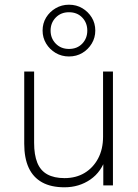

<svg xmlns="http://www.w3.org/2000/svg" viewBox="-20 -788 585 816"><path d="M254 8Q197 8 159 -13Q121 -34 102 -75Q83 -116 83 -177V-484H125V-181Q125 -130 138.5 -96.5Q152 -63 181 -47Q210 -31 254 -31Q303 -31 339.5 -53Q376 -75 397 -114.5Q418 -154 418 -207V-484H460V0H419V-121H431Q412 -58 364 -25Q316 8 254 8ZM273 -548Q242 -548 216.5 -563Q191 -578 176 -603Q161 -628 161 -658Q161 -689 176 -713.5Q191 -738 216.5 -753Q242 -768 273 -768Q305 -768 330 -753Q355 -738 370 -713.5Q385 -689 385 -658Q385 -628 370 -603Q355 -578 330 -563Q305 -548 273 -548ZM273 -580Q308 -580 329.5 -602.5Q351 -625 351 -658Q351 -691 329.5 -713.5Q308 -736 273 -736Q239 -736 217 -713.5Q195 -691 195 -658Q195 -625 217 -602.5Q239 -580 273 -580Z"/></svg>

Font: Nunito Sans 12pt ExtraLight 12pt ExtraLight
Style: Regular
Weight: 250
Version: Version 3.101;gftools[0.9.27]